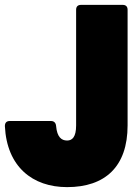

<svg xmlns="http://www.w3.org/2000/svg" viewBox="-27 -760 571 787"><path d="M285 -720V-246C285 -198 269 -184 248 -184C225 -184 207 -198 203 -243C202 -257 194 -264 182 -264H13C0 -264 -7 -257 -7 -243C1 -76 107 7 248 7C404 7 496 -77 496 -246V-720C496 -733 489 -740 476 -740H305C292 -740 285 -733 285 -720Z"/></svg>

Font: Malmofest Black-Rounded
Style: Regular
Weight: 800
Designer: Jonny Pinhorn (Poppins), Kolossal
Version: Version 1.004;Glyphs 3.1.2 (3151)